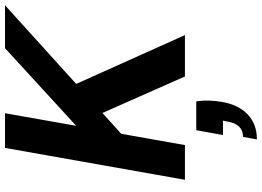

<svg xmlns="http://www.w3.org/2000/svg" viewBox="-156 -584 1020 747"><g transform="rotate(-90 353.5 -210.0)"><path d="M28 0 152 -700H287L238 -423L540 -700H707L401 -423L591 0H430L288 -321L207 -248L163 0ZM185 280 195 226Q220 226 235 210.5Q250 195 255 163L258 148H202L221 44H333Q337 71 336 96Q335 121 331 144Q320 208 282.5 244Q245 280 185 280Z"/></g></svg>

Font: DM Sans 9pt
Style: Bold Italic
Weight: 700
Italic angle: -10°
Version: Version 4.004;gftools[0.9.30]